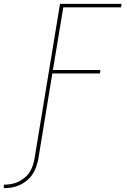

<svg xmlns="http://www.w3.org/2000/svg" viewBox="-139 -755 659 998"><path d="M-119 223V205Q-101 205 -82.5 202Q-64 199 -46.5 191Q-29 183 -13 170.5Q3 158 13.5 142Q24 126 30.5 108Q37 90 40 72L173 -735H493L490 -717H190L136 -391H383L380 -373H133L60 72Q56 92 49 112.5Q42 133 30 151Q18 169 0.5 183.5Q-17 198 -37 207Q-57 216 -77.5 219.5Q-98 223 -119 223Z"/></svg>

Font: Iosevka SS18 Thin
Style: Italic
Weight: 100
Italic angle: -9°
Monospace: yes
Designer: Belleve Invis
Foundry: Belleve Invis
Version: Version 25.1.1; ttfautohint (v1.8.4)